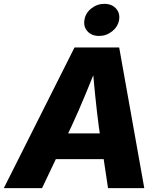

<svg xmlns="http://www.w3.org/2000/svg" viewBox="-48 -973 827 993"><path d="M-28.3 0 337.4 -727.5H568.4L698.2 0H510.7L462.9 -318.8Q452.6 -397.5 443.8 -484.6Q435.1 -571.8 427.2 -668H468.8Q430.2 -572.8 394.3 -485.6Q358.4 -398.4 321.3 -318.8L169.4 0ZM163.6 -149.9 185.5 -283.2H578.1L556.2 -149.9ZM464.4 -787.1Q426.3 -787.1 404.5 -811Q382.8 -835 388.7 -870.1Q394 -905.3 424.1 -929.2Q454.1 -953.1 491.7 -953.1Q529.8 -953.1 551.8 -929.2Q573.7 -905.3 567.9 -870.1Q562 -835 532 -811Q502 -787.1 464.4 -787.1Z"/></svg>

Font: Inter 20pt ExtraBold
Style: Italic
Weight: 800
Italic angle: -9.3988°
Version: Version 4.001;git-66647c0bb